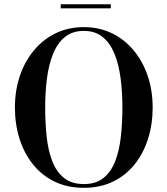

<svg xmlns="http://www.w3.org/2000/svg" viewBox="-20 -890 802 920"><path d="M271 -869.5H511V-850H271ZM381.5 10Q303.5 10 242.2 -19.5Q181 -49 138.5 -101.8Q96 -154.5 73.8 -224.2Q51.5 -294 51.5 -375Q51.5 -456 75 -525.8Q98.5 -595.5 142.2 -648.2Q186 -701 246.5 -730.5Q307 -760 381.5 -760Q456 -760 516.5 -730.5Q577 -701 620.8 -648.2Q664.5 -595.5 688 -525.8Q711.5 -456 711.5 -375Q711.5 -294 689.2 -224.2Q667 -154.5 624.5 -101.8Q582 -49 520.8 -19.5Q459.5 10 381.5 10ZM381.5 -742Q326.5 -742 290.5 -712.2Q254.5 -682.5 234 -631.2Q213.5 -580 205 -514Q196.5 -448 196.5 -375Q196.5 -302 203.5 -236Q210.5 -170 230 -118.8Q249.5 -67.5 286.2 -37.8Q323 -8 381.5 -8Q440 -8 476.5 -37.8Q513 -67.5 532.5 -118.8Q552 -170 559.2 -236Q566.5 -302 566.5 -375Q566.5 -448 558 -514Q549.5 -580 529 -631.2Q508.5 -682.5 472.5 -712.2Q436.5 -742 381.5 -742Z"/></svg>

Font: Bodoni* 11pt Medium
Style: Regular
Weight: 500
Version: Version 2.3